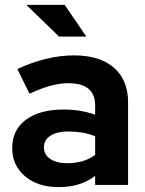

<svg xmlns="http://www.w3.org/2000/svg" viewBox="-20 -758 595 787"><path d="M220 9Q135 9 82.5 -35.5Q30 -80 30 -151Q30 -225 86 -267Q142 -309 242 -309Q310 -309 370 -288V-326Q370 -417 260 -417Q227 -417 189 -407Q151 -397 101 -374L51 -475Q172 -531 283 -531Q389 -531 447 -480.5Q505 -430 505 -338V0H370V-37Q338 -13 301 -2Q264 9 220 9ZM160 -154Q160 -124 186 -106.5Q212 -89 255 -89Q324 -89 370 -123V-199Q345 -210 317.5 -214.5Q290 -219 260 -219Q213 -219 186.5 -201.5Q160 -184 160 -154ZM222 -608 88 -738H245L334 -608Z"/></svg>

Font: Red Hat Display
Style: Bold
Weight: 700
Designer: Pentagram, MCKL
Foundry: Pentagram, MCKL
Version: Version 1.023; ttfautohint (v1.8.3)